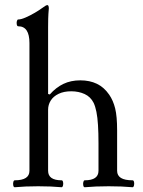

<svg xmlns="http://www.w3.org/2000/svg" viewBox="-20 -747 574 770"><path d="M39.1 -23.9Q98.1 -23.9 98.1 -62V-574.2Q98.1 -607.9 86.9 -624.8Q75.7 -641.6 53.2 -641.6Q48.8 -641.6 47.4 -648.4Q45.9 -655.3 47.6 -662.1Q49.3 -668.9 53.2 -668.9Q64.5 -668.9 83 -677Q101.6 -685.1 120.1 -696Q138.7 -707 148.4 -714.4Q156.7 -720.7 161.9 -723.6Q167 -726.6 169.9 -726.6Q172.9 -726.6 174.3 -723.1Q175.8 -719.7 175.8 -712.9Q173.8 -690.9 173.3 -671.6Q172.9 -652.3 172.9 -637.7V-370.1L179.7 -368.2Q204.6 -396.5 234.4 -410.6Q264.2 -424.8 302.2 -424.8Q339.8 -424.8 368.7 -410.9Q397.5 -397 418 -367.2Q434.1 -343.8 441.9 -312Q449.7 -280.3 449.7 -224.1V-62Q449.7 -43 465.1 -33.4Q480.5 -23.9 511.7 -23.9Q516.1 -23.9 517.6 -16.8Q519 -9.8 517.3 -2.9Q515.6 3.9 511.7 3.9Q469.2 0 416 0Q362.8 0 319.8 3.9Q315.4 3.9 314 -3.2Q312.5 -10.3 314.2 -17.1Q315.9 -23.9 319.8 -23.9Q347.2 -23.9 361.1 -33.4Q375 -43 375 -62V-172.9Q375 -214.4 373 -245.4Q371.1 -276.4 366.7 -298.3Q362.3 -320.3 355.5 -334.5Q343.3 -358.9 319.3 -369.9Q295.4 -380.9 265.6 -380.9Q235.8 -380.9 214.8 -370.6Q193.8 -360.4 183.3 -343.5Q172.9 -326.7 172.9 -307.1V-62Q172.9 -43 186.5 -33.4Q200.2 -23.9 227.1 -23.9Q231.4 -23.9 232.9 -16.8Q234.4 -9.8 232.7 -2.9Q231 3.9 227.1 3.9Q185.5 0 133.3 0Q80.6 0 39.1 3.9Q34.7 3.9 33.2 -3.2Q31.7 -10.3 33.4 -17.1Q35.2 -23.9 39.1 -23.9Z"/></svg>

Font: Junicode Two Beta VF
Style: Regular
Weight: 400
Designer: Peter S. Baker
Foundry: Briery Creek Software
Version: Version 1.031 beta; ttfautohint (v1.8.1.43-b0c9)